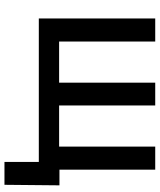

<svg xmlns="http://www.w3.org/2000/svg" viewBox="54 -622 726 873"><g transform="rotate(90 416.5 -186.0)"><path d="M64.5 -529.3H169.4V-92.3H356.4V-529.3H460V-92.3H647V-529.3H752V0H64.5ZM716.8 156.2V0H678.7V-93.8H823.2L820.8 156.2Z"/></g></svg>

Font: Inter 24pt Medium
Style: Regular
Weight: 500
Designer: Rasmus Andersson
Foundry: rsms
Version: Version 4.001;git-66647c0bb